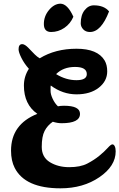

<svg xmlns="http://www.w3.org/2000/svg" viewBox="-20 -1021 649 1044"><path d="M328 -446Q415 -446 415 -402Q415 -351 315 -351Q293 -351 267 -359Q238 -339 222.5 -309Q207 -279 207 -222.5Q207 -166 251.5 -139Q296 -112 356.5 -112Q417 -112 454.5 -131.5Q492 -151 520 -174Q548 -197 565.5 -216.5Q583 -236 591 -236Q599 -236 604 -225.5Q609 -215 609 -198Q609 -118 520.5 -57.5Q432 3 309 3Q117 3 60 -108Q40 -147 40 -202Q40 -345 183 -402Q110 -453 110 -556Q110 -605 137 -647Q112 -675 96.5 -706Q81 -737 81 -753Q81 -781 101 -781Q115 -781 135.5 -759.5Q156 -738 169 -725Q182 -712 196 -704Q281 -756 396 -756Q511 -756 549 -692Q563 -668 563 -633Q563 -580 517 -544Q471 -508 396 -508Q321 -508 256 -556Q255 -552 255 -548V-526Q255 -508 266.5 -483.5Q278 -459 295 -443Q310 -446 328 -446ZM308 -1001Q347 -1001 379 -930Q363 -892 330 -869.5Q297 -847 258 -847Q219 -847 218.5 -889.5Q218 -932 246 -966Q274 -1000 308 -1001ZM573 -959Q530 -847 469 -847Q446 -847 432.5 -861.5Q419 -876 419 -894Q419 -939 440 -965.5Q461 -992 490 -992Q546 -992 573 -959ZM452 -618Q452 -657 388 -657Q324 -657 285 -618Q339 -585 395.5 -585Q452 -585 452 -618Z"/></svg>

Font: Leckerli One
Style: Regular
Weight: 400
Version: Version 1.001